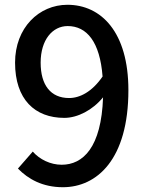

<svg xmlns="http://www.w3.org/2000/svg" viewBox="-20 -770 610 803"><path d="M269 -360C192 -360 150 -414 150 -508C150 -604 200 -661 263 -661C343 -661 398 -595 409 -450C365 -386 314 -360 269 -360ZM55 -65C98 -21 158 13 243 13C385 13 517 -103 517 -393C517 -636 403 -750 262 -750C143 -750 43 -654 43 -508C43 -354 126 -277 249 -277C305 -277 368 -310 411 -363C404 -153 327 -81 238 -81C191 -81 146 -103 117 -136Z"/></svg>

Font: Noto Sans CJK JP Medium
Style: Regular
Weight: 500
Designer: Ryoko NISHIZUKA (kana & ideographs); Paul D. Hunt (Latin, Greek & Cyrillic); Wenlong ZHANG (bopomofo); Sandoll Communica
Foundry: Adobe Systems Incorporated
Version: Version 1.004;PS 1.004;hotconv 1.0.82;makeotf.lib2.5.63406